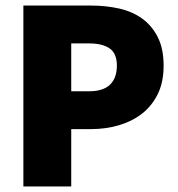

<svg xmlns="http://www.w3.org/2000/svg" viewBox="-20 -670 640 690"><path d="M64 0V-650H308Q360 -650 407.5 -639.5Q455 -629 490.5 -603.5Q526 -578 547 -536.5Q568 -495 568 -434Q568 -374 546.5 -331Q525 -288 489 -260.5Q453 -233 406 -219.5Q359 -206 308 -206H236V0ZM236 -342H300Q351 -342 375.5 -366Q400 -390 400 -434Q400 -478 374 -496Q348 -514 300 -514H236Z"/></svg>

Font: Source Code Pro Black
Style: Regular
Weight: 900
Monospace: yes
Designer: Paul D. Hunt, Teo Tuominen
Foundry: Adobe Systems Incorporated
Version: Version 2.030;PS 1.000;hotconv 16.6.51;makeotf.lib2.5.65220